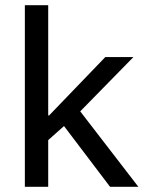

<svg xmlns="http://www.w3.org/2000/svg" viewBox="-20 -720 567 740"><path d="M75.8 0V-700H165.8V-275H169.2L385.8 -500H494.2L289.2 -290.8L513.3 0H404.2L226.7 -234.2L165.8 -180V0Z"/></svg>

Font: Funnel Sans
Style: Regular
Weight: 400
Designer: NORD ID, Kristian Moeller
Foundry: Dicotype
Version: Version 1.000